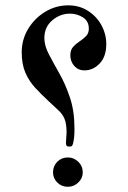

<svg xmlns="http://www.w3.org/2000/svg" viewBox="-20 -676 483 725"><path d="M381.3 -509.3Q381.3 -462.4 356.4 -436.3Q331.5 -410.2 298.8 -410.2Q275.4 -410.2 260.5 -427Q245.6 -443.8 245.6 -467.3Q245.6 -487.3 256.1 -499Q266.6 -510.7 280.5 -519.8Q294.4 -528.8 304.9 -539.6Q315.4 -550.3 315.4 -567.9Q315.4 -596.2 293 -610.4Q270.5 -624.5 244.6 -624.5Q207 -624.5 177.2 -599.1Q147.5 -573.7 147.5 -532.2Q147.5 -503.4 164.6 -470.9Q181.6 -438.5 204.3 -398.4Q227.1 -358.4 244.1 -307.6Q261.2 -256.8 261.2 -190.9Q261.2 -169.9 260 -158.7Q258.8 -147.5 255.9 -134.3Q253.4 -125.5 250.5 -124Q247.6 -122.6 240.7 -122.6Q232.9 -122.6 231 -126.7Q229 -130.9 229 -135.7Q229 -141.6 230.2 -156.5Q231.4 -171.4 231.4 -175.3Q231.4 -209 223.6 -227.3Q215.8 -245.6 200.7 -259.3Q185.5 -272.9 164.1 -293.5Q135.7 -319.8 112.5 -345Q89.4 -370.1 75.7 -401.9Q62 -433.6 62 -478.5Q62 -526.9 86.4 -567.1Q110.8 -607.4 150.9 -631.6Q190.9 -655.8 237.8 -655.8Q279.8 -655.8 312.3 -635Q344.7 -614.3 363 -580.8Q381.3 -547.4 381.3 -509.3ZM292.5 -25.4Q292.5 -2.9 275.6 13.2Q258.8 29.3 236.3 29.3Q212.4 29.3 196.3 13.2Q180.2 -2.9 180.2 -25.4Q180.2 -48.8 196.3 -65.2Q212.4 -81.5 236.3 -81.5Q258.8 -81.5 275.6 -65.2Q292.5 -48.8 292.5 -25.4Z"/></svg>

Font: Rohingya Solluk
Style: Regular
Weight: 400
Designer: SIL International
Foundry: SIL International
Version: Version 1.001